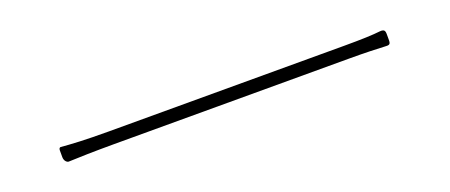

<svg xmlns="http://www.w3.org/2000/svg" viewBox="-2 -593 984 420"><g transform="rotate(-20 490.0 -383.0)"><path d="M489 -367C615 -367 745 -367 774 -367C811 -367 839 -366 858 -365C870 -364 869 -369 869 -382C869 -395 870 -401 857 -400C840 -398 814 -397 773 -397C715 -397 254 -397 225 -397C169 -397 137 -399 114 -401C112 -401 110 -399 110 -395V-382V-379C110 -370 116 -365 120 -365C144 -366 179 -367 225 -367C241 -367 363 -367 489 -367Z"/></g></svg>

Font: GenSenRounded2 TW EL
Style: Regular
Weight: 250
Version: Version 2.100;PS 2.1;hotconv 16.6.51;makeotf.lib2.5.65220 DE